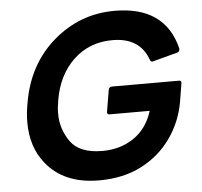

<svg xmlns="http://www.w3.org/2000/svg" viewBox="-53 -804 920 873"><g transform="rotate(-5 406.5 -367.0)"><path d="M365 14Q203 14 121 -91Q62 -166 62 -277Q62 -319 71 -367Q101 -540 222 -644Q343 -748 501 -748Q732 -748 780 -551Q780 -537 769 -534L653 -503Q645 -503 642 -512Q605 -616 480 -616Q374 -616 302 -547.5Q230 -479 211 -366Q205 -333 205 -304Q205 -234 246 -176Q287 -118 392 -118Q473 -118 534.5 -159.5Q596 -201 621 -281H438Q427 -281 427 -292L444 -393Q446 -405 460 -406H766Q776 -406 776 -396L762 -310Q746 -219 694 -145.5Q642 -72 559 -29Q476 14 365 14Z"/></g></svg>

Font: YamahaIndonesia935. App
Style: Bold Italic
Weight: 700
Italic angle: -10°
Designer: Dalton Maag Ltd
Foundry: Dalton Maag Ltd
Version: Version 1.002; January 01, 2024; Regular/Italic